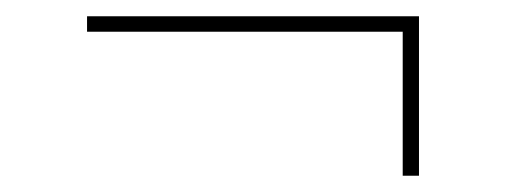

<svg xmlns="http://www.w3.org/2000/svg" viewBox="-20 -370 622 236"><path d="M475 -154V-331H87V-350H495V-154Z"/></svg>

Font: Display Regular
Style: Regular
Weight: 400
Designer: Latin by Veronika Burian and Jose Scaglione. Greek by Irene Vlachou. Cyrillic by Vera Evstafieva.
Foundry: TypeTogether
Version: Version 3.002